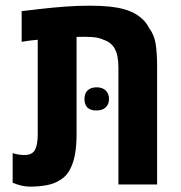

<svg xmlns="http://www.w3.org/2000/svg" viewBox="-20 -661 650 688"><path d="M87.9 7.8Q73.2 7.8 57.1 4.2Q41 0.5 25.4 -6.3V-112.3Q46.9 -105.5 67.4 -105.5Q95.7 -105.5 105.5 -124.3Q115.2 -143.1 115.2 -179.2V-518.6Q101.1 -517.6 86.7 -515.6Q72.3 -513.7 57.6 -511.2V-621.1Q92.8 -625.5 133.1 -629.9Q173.3 -634.3 216.1 -637.5Q258.8 -640.6 300.3 -640.6Q342.3 -640.6 372.1 -637.5Q401.9 -634.3 423.8 -628.2Q445.8 -622.1 463.4 -612.3Q481 -602.1 493.7 -589.4Q506.3 -576.7 515.1 -559.1Q533.2 -535.6 538.1 -502Q543 -468.3 543 -422.9V0H404.3V-419.9Q404.3 -462.4 391.4 -486.1Q378.4 -509.8 350.6 -518.6Q335 -526.4 309.1 -528.3Q297.9 -528.8 284.2 -529.1Q270.5 -529.3 254.4 -528.8V-179.2Q254.4 -144.5 250 -115.5Q245.6 -86.4 235.4 -63.5Q221.7 -31.2 194.8 -15.6Q174.3 -2.4 146.7 2.7Q119.1 7.8 87.9 7.8ZM325.7 -265.1Q282.7 -265.1 282.7 -306.2Q282.7 -326.7 294.2 -337.4Q305.7 -348.1 326.2 -348.1Q347.2 -348.1 358.9 -336.7Q370.6 -325.2 370.6 -306.2Q370.6 -287.1 358.6 -276.1Q346.7 -265.1 325.7 -265.1Z"/></svg>

Font: Open Sans SemiCondensed
Style: Bold
Weight: 700
Width: 4
Designer: Monotype Design Team
Foundry: Monotype Imaging Inc.
Version: Version 3.003